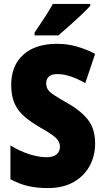

<svg xmlns="http://www.w3.org/2000/svg" viewBox="-20 -947 531 977"><path d="M464 -217Q464 -153 435.5 -101.5Q407 -50 353.5 -20Q300 10 223 10Q168 10 124 0Q80 -10 33 -35V-207Q80 -178 128.5 -162.5Q177 -147 217 -147Q252 -147 268.5 -162Q285 -177 285 -200Q285 -216 277 -229.5Q269 -243 247.5 -259Q226 -275 185 -298Q140 -324 106.5 -352Q73 -380 55 -418.5Q37 -457 37 -515Q37 -613 98.5 -668.5Q160 -724 270 -724Q322 -724 370 -710.5Q418 -697 464 -673L414 -524Q333 -570 273 -570Q242 -570 228.5 -557Q215 -544 215 -524Q215 -506 223 -492.5Q231 -479 254.5 -463.5Q278 -448 322 -423Q390 -385 427 -338.5Q464 -292 464 -217ZM439 -917Q423 -899 394.5 -872Q366 -845 334.5 -817Q303 -789 277 -767H156V-781Q180 -817 205.5 -855.5Q231 -894 249 -927H439Z"/></svg>

Font: Noto Sans Gujarati UI Condensed Black
Style: Regular
Weight: 900
Width: 3
Designer: Jelle Bosma - Monotype Design Team, Universal Thirst
Foundry: Monotype Imaging Inc.
Version: Version 2.106; ttfautohint (v1.8.4.7-5d5b)